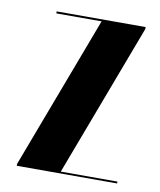

<svg xmlns="http://www.w3.org/2000/svg" viewBox="-63 -547 497 598"><g transform="rotate(10 185.0 -247.5)"><path d="M347.2 0H29.8V-5.9L211.9 -488.8H68.8V-495.1H350.1V-488.8L168 -5.9H347.2Z"/></g></svg>

Font: Moniqa Black Display
Style: Regular
Weight: 900
Designer: Rajesh Rajput
Foundry: Rajesh Rajput
Version: Version 1.000